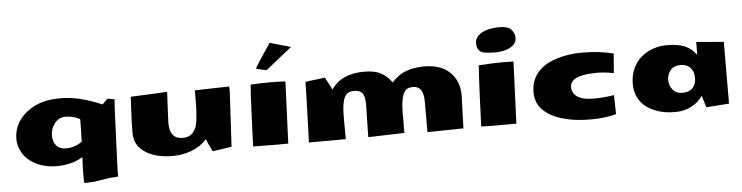

<svg xmlns="http://www.w3.org/2000/svg" viewBox="-54 -1094 5961 1542"><g transform="rotate(-5 2926.5 -323.0)"><path d="M448.2 -117.7Q523.4 -117.7 579.1 -161.1Q582 -213.4 583 -341.3Q530.8 -371.1 464.4 -371.1Q414.1 -371.1 379.6 -328.6Q345.2 -286.1 345.2 -231.7Q345.2 -177.2 372.1 -147.5Q398.9 -117.7 448.2 -117.7ZM573.7 -36.1Q483.9 18.1 361.6 18.1Q239.3 18.1 150.4 -46.9Q107.4 -78.1 83 -127Q58.1 -174.8 58.1 -225.6Q58.1 -372.6 197.3 -462.4Q290 -522.5 439.9 -522.5Q589.8 -522.5 772 -443.4L814.5 -485.8L841.3 -481.4Q854 -479 872.1 -476.6Q866.7 -435.1 858.6 -218.5Q850.6 -2 846.2 86.4V144Q834 145.5 808.8 147.2Q783.7 148.9 772.9 149.9L650.9 169.4L571.8 172.9Q568.8 159.2 568.8 106Q568.8 52.7 573.7 -36.1Z M1285.6 -247.6Q1285.6 -119.6 1390.6 -119.6Q1447.3 -119.1 1476.6 -157.2Q1498 -185.5 1504.4 -213.4Q1520 -281.2 1520 -413.6V-491.7Q1581.1 -493.7 1797.9 -498.5Q1798.8 -472.7 1798.8 -459L1774.4 -14.6L1620.6 8.3Q1588.4 -56.2 1573.7 -92.8Q1525.4 -38.1 1451.9 -10Q1378.4 18.1 1298.3 18.1Q1123 17.6 1038.6 -69.3Q991.7 -117.7 991.7 -199Q991.7 -280.3 997.1 -371.6Q1002.4 -462.9 1002.9 -485.4Q1020 -486.8 1094.2 -489.3Q1168.5 -491.7 1201.7 -493.7L1297.4 -499.5Q1285.6 -274.4 1285.6 -247.6Z M2319.8 -771.5Q2110.4 -603 2108.9 -603Q2102.1 -603 2023.4 -622.6Q2048.8 -665 2093.3 -732.4Q2137.7 -799.8 2151.9 -819.3Q2210.9 -803.7 2319.8 -771.5ZM1970.7 -498Q2050.8 -503.4 2120.4 -503.4Q2189.9 -503.4 2251 -499.5L2230.5 -0.5Q2203.1 0.5 2139.6 0.5Q2076.2 0.5 1947.3 -2Q1947.3 -12.7 1950.4 -83.3Q1953.6 -153.8 1959 -292.2Q1964.4 -430.7 1970.7 -498Z M3352.1 -243.7Q3352.1 -365.7 3268.1 -365.7Q3222.7 -365.7 3204.1 -342.8Q3167 -297.9 3167 -157.7V-4.4L2875.5 4.4V-35.2L2880.4 -258.3Q2880.4 -325.7 2859.6 -350.8Q2838.9 -376 2791.5 -376Q2743.7 -376 2722.2 -342.8Q2692.4 -297.9 2692.9 -167L2693.8 4.4L2395.5 5.4L2398.4 -45.4Q2403.3 -169.9 2407.2 -325.7Q2411.1 -481.4 2411.1 -482.4L2569.8 -502.4L2622.1 -401.9Q2703.6 -522.5 2887.2 -522.5Q2968.3 -522.5 3018.8 -497.1Q3069.3 -471.7 3109.4 -415.5Q3195.8 -522.5 3371.1 -522.5Q3504.9 -522.5 3578.1 -451.9Q3651.4 -381.3 3651.4 -263.7L3642.6 0.5L3352.1 5.4Z M4069.3 -0.5Q3860.8 2.4 3786.1 -2Q3786.1 -31.2 3795.4 -239.3Q3804.7 -447.3 3809.6 -493.2Q3928.2 -501 3997.3 -501Q4066.4 -501 4089.8 -499.5ZM4007.3 -783.7Q4066.4 -783.7 4094.5 -755.6Q4122.6 -727.5 4122.6 -688Q4122.6 -648.4 4090.8 -624Q4040.5 -585 3944.3 -585Q3848.1 -585 3825.4 -608.4Q3802.7 -631.8 3802.7 -668.9Q3802.2 -706.1 3829.6 -732.9Q3881.3 -783.7 4007.3 -783.7Z M4751.5 -350.6Q4532.7 -350.6 4532.7 -254.4Q4532.7 -202.6 4576.4 -174.6Q4620.1 -146.5 4704.8 -146.5Q4789.6 -146.5 4870.1 -160.2L4873.5 -6.3Q4780.8 18.1 4671.4 18.1Q4562 18.1 4487.8 1.2Q4413.6 -15.6 4371.6 -36.1Q4329.6 -56.6 4297.4 -84Q4228 -142.6 4228.5 -240.2Q4228.5 -300.8 4252.4 -349.6Q4296.4 -439 4405.8 -480.7Q4515.1 -522.5 4647 -522.5Q4778.8 -522.5 4897 -493.2L4884.8 -336.4Q4810.1 -350.6 4751.5 -350.6Z M5119.6 -449.2Q5205.6 -522.5 5329.1 -522.5Q5414.6 -522.5 5468.8 -501Q5522.9 -479.5 5564.5 -423.8L5565.4 -527.8L5786.1 -509.3L5784.7 -11.7L5601.1 2L5571.3 -94.2Q5540.5 -44.4 5481.4 -13.2Q5422.4 18.1 5351.1 18.1Q5279.8 18.1 5226.6 3.2Q5173.3 -11.7 5128.2 -41Q5083 -70.3 5055.7 -120.1Q5028.3 -169.9 5028.3 -236.1Q5028.3 -302.2 5053 -358.2Q5077.6 -414.1 5119.6 -449.2ZM5342.8 -321.5Q5314.5 -288.6 5314.5 -242.9Q5314.5 -197.3 5342.3 -163.8Q5370.1 -130.4 5421.9 -130.4Q5473.6 -130.4 5502.2 -159.9Q5530.8 -189.5 5530.8 -241.2Q5530.8 -293 5502 -323.7Q5473.1 -354.5 5422.1 -354.5Q5371.1 -354.5 5342.8 -321.5Z"/></g></svg>

Font: Seymour One
Style: Book
Weight: 400
Designer: vernon adams
Foundry: vernon adams
Version: Version 1.000; ttfautohint (v0.93) -l 8 -r 50 -G 200 -x 0 -w